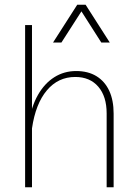

<svg xmlns="http://www.w3.org/2000/svg" viewBox="-20 -786 575 806"><path d="M440.9 -607.4 339.4 -766.1H304.2L202.6 -607.4H237.8L321.8 -738.3L405.3 -607.4ZM114.3 0V-680.7H85.4V0ZM457 -309.1Q457 -365.2 438.5 -405Q419.9 -444.8 384.8 -466.3Q349.6 -487.8 299.8 -487.8Q249 -487.8 208 -461.9Q167 -436 139.4 -387.7Q111.8 -339.4 101.1 -271L114.3 -247.1Q129.4 -350.6 176.8 -406.7Q224.1 -462.9 295.9 -462.9Q357.4 -462.9 392.6 -422.1Q427.7 -381.3 427.7 -310.1V0H457Z"/></svg>

Font: Estedad-FD-VF Thin
Style: Regular
Weight: 100
Designer: Amin Abedi
Version: Version 5.0